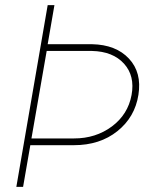

<svg xmlns="http://www.w3.org/2000/svg" viewBox="-20 -731 622 751"><path d="M192.9 -710.9 166.5 -558.1H339.8Q433.6 -556.2 484.4 -501.7Q535.2 -447.3 521.5 -360.4Q507.8 -272.9 439.2 -218Q370.6 -163.1 269 -163.1H98.6L70.3 0H43.9L166.5 -710.9ZM162.6 -531.7 103 -189.5H269.5Q354.5 -189.5 417.5 -236.3Q480.5 -283.2 494.6 -359.4Q508.3 -434.1 465.1 -481.9Q421.9 -529.8 339.8 -531.7Z"/></svg>

Font: Roboto Thin
Style: Italic
Weight: 250
Italic angle: -12°
Designer: Google
Version: Version 2.134; 2016